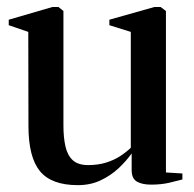

<svg xmlns="http://www.w3.org/2000/svg" viewBox="-20 -530 566 560"><path d="M420.5 8.5Q395 8.5 379.5 -0.2Q364 -9 364 -34V-82.5Q348.5 -60.5 325.8 -39.2Q303 -18 273.5 -4Q244 10 207 10Q130 10 96.5 -30.8Q63 -71.5 63 -162.5L62.5 -437L5.5 -456.5V-472.5L132.5 -509.5H150.5L165 -498V-164.5Q165 -128.5 171 -102.5Q177 -76.5 192.5 -62.5Q208 -48.5 237 -48.5Q265.5 -48.5 288.5 -55.5Q311.5 -62.5 329.8 -74.2Q348 -86 361.5 -99V-437L299 -456.5V-472.5L430 -509.5H448.5L464 -498V-27L512 -24V-6.5Q495.5 -2 472.8 3.2Q450 8.5 420.5 8.5Z"/></svg>

Font: Merriweather 144pt Medium
Style: Regular
Weight: 500
Version: Version 2.100